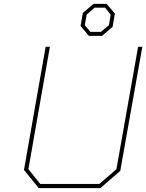

<svg xmlns="http://www.w3.org/2000/svg" viewBox="-20 -981 762 1001"><path d="M443 -794 400 -846 412 -914 468 -961H536L579 -910L567 -841L512 -794ZM451 -815H506L548 -850L557 -905L528 -941H473L432 -905L422 -850ZM182 0 105 -95 218 -737H240L128 -99L190 -22H498L587 -99L700 -737H722L607 -90L503 0Z"/></svg>

Font: Tomorrow Thin
Style: Italic
Weight: 250
Italic angle: -10°
Designer: Tony de Marco, Monica Rizzolli
Foundry: Just in Type
Version: Version 2.002